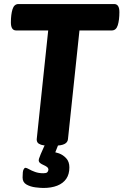

<svg xmlns="http://www.w3.org/2000/svg" viewBox="-20 -720 612 952"><path d="M546 -700Q572 -700 572 -660Q572 -621 564 -595Q556 -569 534 -569H374L317 -30Q314 2 254 2H219Q210 2 196.5 0.5Q183 -1 172.5 -7.5Q162 -14 162 -29L219 -569H60Q34 -569 34 -609Q34 -648 42 -674Q50 -700 72 -700ZM272 -10 242 66 219 33H236Q252 33 272.5 40.5Q293 48 308.5 65Q324 82 324 110Q324 144 308.5 166.5Q293 189 264 200.5Q235 212 195 212Q181 212 156 209Q131 206 111.5 195Q92 184 92 160Q92 130 96.5 121Q101 112 106 112Q112 112 124 119Q136 126 154 132.5Q172 139 195 139Q209 139 214 134.5Q219 130 220 122Q220 113 212.5 107.5Q205 102 195.5 98Q186 94 179 88.5Q172 83 172 74Q172 72 173.5 66.5Q175 61 182 44Q189 27 206 -10Z"/></svg>

Font: Asap VF Beta
Style: Italic
Weight: 400
Italic angle: -6°
Designer: Pablo Cosgaya
Foundry: Pablo Cosgaya
Version: Version 1.007